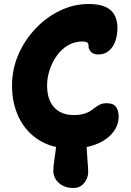

<svg xmlns="http://www.w3.org/2000/svg" viewBox="-20 -731 655 958"><path d="M347 207Q314 207 291.5 194.5Q269 182 257.5 162.5Q246 143 246 123Q246 104 250 76Q254 48 257.5 21Q261 -6 261 -21Q261 -45 277 -62.5Q293 -80 316.5 -89.5Q340 -99 361 -99Q382 -99 396.5 -90Q411 -81 411 -61Q411 -21 413 16Q415 53 417.5 82Q420 111 420 128Q420 158 399.5 182.5Q379 207 347 207ZM336 10Q243 10 177 -30.5Q111 -71 75.5 -142Q40 -213 40 -304Q40 -385 71.5 -458Q103 -531 157 -588Q211 -645 279.5 -678Q348 -711 422 -711Q474 -711 505.5 -697Q537 -683 551.5 -656Q566 -629 566 -591Q566 -556 555.5 -526Q545 -496 523.5 -477.5Q502 -459 470 -459Q456 -459 445 -464.5Q434 -470 428 -479.5Q422 -489 422 -500Q422 -509 419.5 -514Q417 -519 410.5 -521.5Q404 -524 391 -524Q352 -524 319.5 -505Q287 -486 264 -454Q241 -422 228 -383Q215 -344 215 -304Q215 -233 250.5 -195Q286 -157 347 -157Q378 -157 398.5 -163Q419 -169 432 -178Q445 -187 456 -195.5Q467 -204 480 -210Q493 -216 513 -216Q545 -216 558.5 -198Q572 -180 572 -148Q572 -118 556.5 -89.5Q541 -61 510.5 -38.5Q480 -16 436 -3Q392 10 336 10Z"/></svg>

Font: Shantell Sans ExtraBold
Style: Regular
Weight: 800
Designer: Stephen Nixon, Anya Danilova, Shantell Martin
Foundry: Arrow Type
Version: Version 1.011;[c5ecc13dd]